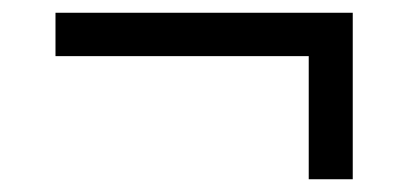

<svg xmlns="http://www.w3.org/2000/svg" viewBox="-20 -359 640 301"><path d="M533 -78V-339H67V-271H464V-78Z"/></svg>

Font: IBM Plex Arabic
Style: Regular
Weight: 400
Designer: Mike Abbink, Paul van der Laan, Pieter van Rosmalen, Wael Morcos, Khajak Apelian
Foundry: Bold Monday
Version: Version 1.0